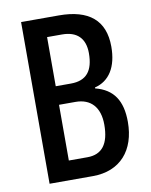

<svg xmlns="http://www.w3.org/2000/svg" viewBox="-81 -774 655 835"><g transform="rotate(-10 246.0 -357.0)"><path d="M237 -714H70V0H261C383 0 452 -81 452 -206C452 -300 416 -354 337 -374V-378C402 -394 438 -451 438 -541C438 -657 369 -714 237 -714ZM237 -413H170V-630H236C302 -630 337 -595 337 -530C337 -452 306 -413 237 -413ZM170 -331H243C310 -331 349 -289 349 -212C349 -127 317 -85 252 -85H170Z"/></g></svg>

Font: Noto Sans Arabic ExtCond Med
Style: Regular
Weight: 500
Width: 2
Designer: Monotype Design Team, Nadine Chahine, Nizar Qandah and Khaled Hosny
Foundry: Monotype Imaging Inc.
Version: Version 2.012